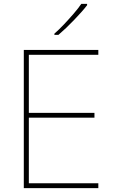

<svg xmlns="http://www.w3.org/2000/svg" viewBox="-20 -972 590 992"><path d="M488 0H103V-714H488V-689H129V-389H468V-364H129V-25H488ZM430 -945Q417 -928 399.5 -908.5Q382 -889 362.5 -868.5Q343 -848 322.5 -828.5Q302 -809 282 -792H261V-798Q284 -818 310.5 -846Q337 -874 361.5 -902.5Q386 -931 400 -952H430Z"/></svg>

Font: Noto Sans Hebrew Thin
Style: Regular
Weight: 250
Designer: Monotype Design Team
Foundry: Monotype Imaging Inc.
Version: Version 2.003